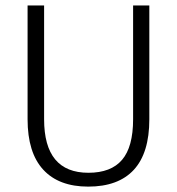

<svg xmlns="http://www.w3.org/2000/svg" viewBox="-20 -675 654 710"><path d="M472.2 -233.9V-654.8H532.2V-233.9Q532.2 -109.4 474.9 -47.1Q417.5 15.1 306.2 15.1Q197.3 15.1 139.6 -47.9Q82 -110.8 82 -233.9V-654.8H143.1V-233.9Q143.1 -36.1 307.1 -36.1Q390.6 -36.1 431.4 -84Q472.2 -131.8 472.2 -233.9Z"/></svg>

Font: IntelOne Mono Light
Style: Regular
Weight: 300
Designer: Fred Shallcrass
Foundry: Frere-Jones Type LLC
Version: Version 1.200;hotconv 1.1.0;makeotfexe 2.6.0;FJTRelease1.2